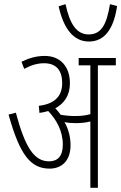

<svg xmlns="http://www.w3.org/2000/svg" viewBox="-20 -900 581 920"><path d="M541 -871 507 -880C491 -783 466 -735 405 -735C346 -735 314 -787 294 -880L261 -870C285 -760 334 -701 406 -701C480 -701 525 -760 541 -871ZM318 -204C318 -244 308 -282 289 -315C306 -311 325 -310 344 -310C366 -310 390 -312 413 -318V0H449V-587H535V-622H357V-587H413V-353C389 -346 365 -344 338 -344C317 -344 294 -346 271 -350C263 -361 254 -372 245 -381C289 -405 315 -444 315 -501C315 -582 268 -632 195 -632C154 -632 120 -622 83 -604L96 -570C129 -588 160 -597 191 -597C250 -597 278 -562 278 -502C278 -441 244 -402 166 -393L169 -359C184 -361 198 -364 211 -368C250 -327 281 -273 281 -207C281 -151 256 -127 215 -127C143 -127 100 -195 56 -360L21 -351C75 -157 127 -92 218 -92C272 -92 318 -126 318 -204Z"/></svg>

Font: Noto Sans ExtraCondensed ExtraLight
Style: Italic
Weight: 200
Width: 2
Italic angle: -12°
Designer: Monotype Design Team
Foundry: Monotype Imaging Inc.
Version: Version 2.013